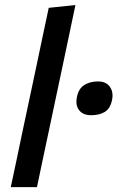

<svg xmlns="http://www.w3.org/2000/svg" viewBox="-20 -764 480 784"><path d="M24 0Q35.5 -54.5 46.5 -105.5Q57 -156.5 70 -218L128.5 -493Q141.5 -555 154 -614.5Q166.5 -674 179 -732L288 -743.5Q275.5 -683.5 262.5 -622Q249.5 -560.5 235.5 -494L177 -218Q163.5 -155.5 153 -105Q142.5 -54.5 131 0ZM352 -293.5Q319.5 -293.5 303.5 -313.5Q292 -327.5 292 -348.5Q292 -358.5 294.5 -369.5Q301.5 -403 324.8 -417.2Q348 -431.5 380.5 -431.5Q412.5 -431.5 428.5 -410Q439.5 -394.5 439.5 -374Q439.5 -365 437.5 -355.5Q430 -320 407.5 -306.8Q385 -293.5 352 -293.5Z"/></svg>

Font: Heraclito Medium
Style: Italic
Weight: 500
Italic angle: -12°
Designer: Kostas Bartsokas (font) & Cristiano Sobral (main changes)
Foundry: Kostas Bartsokas (font) & Cristiano Sobral (main changes)
Version: Version 1.00;July 8, 2020;FontCreator 13.0.0.2655 64-bit